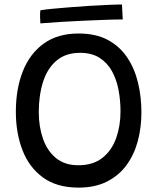

<svg xmlns="http://www.w3.org/2000/svg" viewBox="-20 -809 717 854"><path d="M329.5 25.5Q233 25.5 171.2 -19.5Q109.5 -64.5 80 -141Q50.5 -217.5 50.5 -311.5Q50.5 -414 81.8 -492.5Q113 -571 175 -615.5Q237 -660 329.5 -660Q405.5 -660 458.8 -631.8Q512 -603.5 545.2 -554.2Q578.5 -505 593.8 -441.8Q609 -378.5 609 -309Q609 -241.5 592.8 -181Q576.5 -120.5 542.5 -74.2Q508.5 -28 455.5 -1.2Q402.5 25.5 329.5 25.5ZM328 -74Q394.5 -74 436 -107.2Q477.5 -140.5 496.8 -195Q516 -249.5 516 -313.5Q516 -362.5 507.2 -409Q498.5 -455.5 477.8 -492.8Q457 -530 422.5 -552Q388 -574 336 -574Q272 -574 231.2 -539.2Q190.5 -504.5 171.5 -444.8Q152.5 -385 152.5 -310Q152.5 -245.5 171.2 -191.8Q190 -138 229 -106Q268 -74 328 -74ZM526 -722.5Q493.5 -722.5 447.8 -720.8Q402 -719 350.2 -716.8Q298.5 -714.5 248.8 -711.5Q199 -708.5 159.5 -705Q158.5 -719.5 158.2 -735Q158 -750.5 159.5 -763Q176.5 -766.5 211 -769.8Q245.5 -773 288.5 -776.5Q331.5 -780 376.2 -782.8Q421 -785.5 459.8 -787.2Q498.5 -789 522.5 -789Z"/></svg>

Font: Grandstander Thin
Style: Regular
Weight: 400
Version: Version 1.200